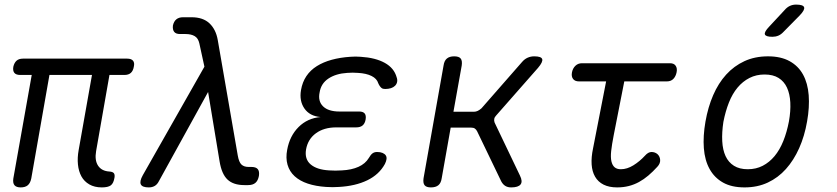

<svg xmlns="http://www.w3.org/2000/svg" viewBox="-20 -805 3640 835"><path d="M423 10Q391 10 368.5 -3Q346 -16 334 -38Q322 -60 319 -89.5Q316 -119 322 -152L380 -479H195L116 -29Q112 -9 101 0.5Q90 10 70 10Q51 10 43 0.5Q35 -9 38 -29L118 -479H68Q50 -479 42.5 -488Q35 -497 38 -515Q42 -532 52 -541Q62 -550 80 -550H533Q551 -550 558.5 -541Q566 -532 562 -515Q559 -497 549 -488Q539 -479 521 -479H456L398 -148Q391 -108 406.5 -84.5Q422 -61 456 -59Q470 -58 475 -52Q480 -46 478 -33Q474 -8 462 1Q450 10 423 10Z M671 -17Q664 -3 653 3.5Q642 10 627 10Q599 10 592.5 -3Q586 -16 601 -43L869 -515L847 -616Q842 -639 826.5 -648Q811 -657 787 -657H763Q745 -657 737.5 -666.5Q730 -676 732 -694Q736 -712 747 -721Q758 -730 776 -730H813Q863 -730 891 -703.5Q919 -677 927 -631L1014 -129Q1019 -100 1030 -89.5Q1041 -79 1061 -79H1073Q1093 -79 1101 -69.5Q1109 -60 1106 -40Q1102 -19 1090.5 -9.5Q1079 0 1059 0H1043Q995 0 969.5 -24Q944 -48 935 -103L885 -405Z M1705 -469Q1709 -458 1707 -448.5Q1705 -439 1698 -432Q1691 -425 1680 -421.5Q1669 -418 1655 -418Q1650 -418 1646 -419Q1642 -420 1638.5 -423Q1635 -426 1631.5 -431Q1628 -436 1625 -443Q1619 -463 1596 -474.5Q1573 -486 1537 -488Q1525 -489 1513.5 -489Q1502 -489 1490 -488Q1441 -485 1408.5 -463.5Q1376 -442 1370 -403Q1362 -365 1385 -342.5Q1408 -320 1456 -320H1542Q1559 -320 1566 -311.5Q1573 -303 1570 -285Q1567 -268 1557 -259.5Q1547 -251 1529 -251H1442Q1389 -251 1354 -225.5Q1319 -200 1311 -155Q1304 -113 1331 -90Q1358 -67 1411 -64Q1424 -63 1438.5 -63Q1453 -63 1467 -64Q1509 -66 1539 -79.5Q1569 -93 1584 -118Q1588 -125 1592 -130Q1596 -135 1600 -138Q1604 -141 1609 -142.5Q1614 -144 1620 -144Q1634 -144 1643.5 -140Q1653 -136 1657.5 -129.5Q1662 -123 1661 -113.5Q1660 -104 1654 -92Q1629 -46 1577.5 -21Q1526 4 1454 8Q1441 9 1426.5 9Q1412 9 1398 8Q1353 5 1318.5 -6.5Q1284 -18 1261.5 -38.5Q1239 -59 1230.5 -88.5Q1222 -118 1229 -154Q1240 -214 1278.5 -252.5Q1317 -291 1374 -296Q1327 -300 1304 -333Q1281 -366 1289 -413Q1295 -448 1312.5 -474Q1330 -500 1358 -517.5Q1386 -535 1422.5 -545Q1459 -555 1503 -558Q1514 -559 1526 -559Q1538 -559 1549 -558Q1613 -554 1653.5 -531.5Q1694 -509 1705 -469Z M1854 10Q1834 10 1826.5 0.5Q1819 -9 1822 -30L1909 -520Q1912 -541 1923.5 -550.5Q1935 -560 1955 -560Q1976 -560 1983.5 -550.5Q1991 -541 1988 -520L1952 -319H2041Q2050 -319 2058 -323Q2066 -327 2074 -334L2250 -535Q2261 -548 2274.5 -554Q2288 -560 2303 -560Q2334 -560 2338 -548Q2342 -536 2320 -510L2138 -303Q2131 -296 2129.5 -288Q2128 -280 2131 -272L2241 -42Q2254 -16 2244 -3Q2234 10 2203 10Q2188 10 2177.5 3.5Q2167 -3 2160 -16L2055 -234Q2051 -242 2045 -246Q2039 -250 2029 -250H1940L1901 -30Q1898 -9 1886.5 0.5Q1875 10 1854 10Z M2894 -530Q2911 -530 2918.5 -519Q2926 -508 2922.5 -490.5Q2919 -473 2908.5 -462Q2898 -451 2880 -451H2695L2649 -217Q2641 -176 2638 -148.5Q2635 -121 2639 -103.5Q2643 -86 2653 -77.5Q2663 -69 2680 -69Q2707 -69 2734.5 -86Q2762 -103 2785 -128Q2799 -144 2813.5 -144Q2828 -144 2839 -135Q2850 -125 2851 -109.5Q2852 -94 2839 -80Q2819 -58 2799.5 -41.5Q2780 -25 2759 -13.5Q2738 -2 2714.5 4Q2691 10 2664 10Q2629 10 2605 -2Q2581 -14 2568 -36.5Q2555 -59 2553 -90Q2551 -121 2559 -159L2616 -451H2498Q2480 -451 2472 -462Q2464 -473 2467.5 -490.5Q2471 -508 2482.5 -519Q2494 -530 2511 -530Z M3218 10Q3162 10 3124.5 -11Q3087 -32 3066 -70Q3045 -108 3041 -160.5Q3037 -213 3048 -276Q3059 -339 3081.5 -391Q3104 -443 3138 -480.5Q3172 -518 3217.5 -539Q3263 -560 3320 -560Q3376 -560 3414 -539Q3452 -518 3472.5 -480.5Q3493 -443 3497 -391Q3501 -339 3490 -277Q3479 -213 3455.5 -160.5Q3432 -108 3398 -70Q3364 -32 3319 -11Q3274 10 3218 10ZM3232 -69Q3268 -69 3297 -84Q3326 -99 3348.5 -126Q3371 -153 3386.5 -191.5Q3402 -230 3411 -277Q3419 -322 3417 -359.5Q3415 -397 3402.5 -424Q3390 -451 3366 -466Q3342 -481 3305 -481Q3269 -481 3239.5 -466Q3210 -451 3187.5 -424Q3165 -397 3150 -359Q3135 -321 3126 -275Q3119 -229 3121 -191Q3123 -153 3135.5 -126Q3148 -99 3172 -84Q3196 -69 3232 -69ZM3388 -667Q3377 -655 3365 -650Q3353 -645 3339 -645Q3310 -645 3306.5 -655.5Q3303 -666 3325 -689L3392 -761Q3402 -773 3414.5 -779Q3427 -785 3442 -785Q3473 -785 3477 -773.5Q3481 -762 3458 -738Z"/></svg>

Font: Maple Mono Light
Style: Italic
Weight: 300
Italic angle: -10°
Monospace: yes
Designer: subframe7536
Version: Version 7.000